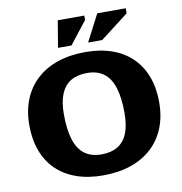

<svg xmlns="http://www.w3.org/2000/svg" viewBox="-98 -1020 1069 1125"><g transform="rotate(-10 436.0 -457.0)"><path d="M446.5 -717Q536 -717 605.8 -692Q675.5 -667 723.8 -619.8Q772 -572.5 797.2 -505.2Q822.5 -438 822.5 -353Q822.5 -267.5 795 -199.8Q767.5 -132 715.8 -84.5Q664 -37 590.8 -12Q517.5 13 425.5 13Q336 13 266.2 -12Q196.5 -37 148 -84.2Q99.5 -131.5 74.5 -199Q49.5 -266.5 49.5 -351.5Q49.5 -436.5 77 -504.2Q104.5 -572 156.2 -619.5Q208 -667 281.2 -692Q354.5 -717 446.5 -717ZM437.5 -110Q494.5 -110 533 -132.8Q571.5 -155.5 591.5 -203.2Q611.5 -251 611.5 -325Q611.5 -416.5 592.8 -476.2Q574 -536 534.8 -565.2Q495.5 -594.5 434.5 -594.5Q378 -594.5 339 -571.5Q300 -548.5 280 -500.8Q260 -453 260 -379Q260 -288 279 -228.2Q298 -168.5 337.2 -139.2Q376.5 -110 437.5 -110ZM473 -769 555.5 -928.5H725V-898.5L556.5 -769ZM294 -769 320.5 -928.5H478.5V-902.5L374 -769Z"/></g></svg>

Font: Newsreader 7pt
Style: Bold
Weight: 700
Designer: Hugues Gentile
Foundry: Production Type
Version: Version 1.003